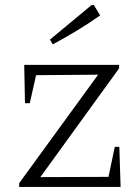

<svg xmlns="http://www.w3.org/2000/svg" viewBox="-20 -741 544 761"><path d="M56 0V-15L369 -445L123 -443L98 -332H79L76 -484H452V-470L140 -39L410 -40L435 -159H453L458 0ZM189 -565 178 -584 343 -721H352L377 -680Q332 -648 284.5 -619.5Q237 -591 189 -565Z"/></svg>

Font: Piazzolla Thin ExtraLight
Style: Regular
Weight: 250
Version: Version 2.005